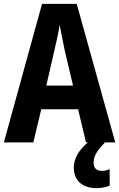

<svg xmlns="http://www.w3.org/2000/svg" viewBox="-20 -735 615 991"><path d="M424 0H434C386 39 361 85 361 129C361 195 402 236 479 236C508 236 530 230 546 223V138C536 143 522 147 504 147C478 147 463 131 463 105C463 72 479 44 522 0H575L376 -715H197L0 0H152L193 -171H383ZM314 -475 357 -293H219L261 -476C270 -515 283 -571 288 -607C294 -570 306 -518 314 -475Z"/></svg>

Font: Noto Sans Armenian Condensed
Style: Regular
Weight: 400
Width: 3
Designer: Monotype Design Team
Foundry: Monotype Imaging Inc.
Version: Version 2.008